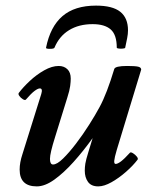

<svg xmlns="http://www.w3.org/2000/svg" viewBox="-20 -651 523 684"><path d="M111 13Q50 13 50 -47Q50 -72 60 -102L127 -316Q133 -336 122 -336Q115 -336 103 -327Q91 -318 72 -296Q69 -293 61.5 -297.5Q54 -302 49 -309Q44 -316 47 -320Q62 -340 86 -362.5Q110 -385 137.5 -400.5Q165 -416 189 -416Q208 -416 220 -404.5Q232 -393 232 -371Q232 -360 230 -344.5Q228 -329 220 -304L176 -162Q158 -105 158 -85Q158 -65 169 -65Q183 -65 204.5 -86Q226 -107 250.5 -139Q275 -171 297.5 -206.5Q320 -242 335 -270Q348 -294 361 -328Q374 -362 387 -405Q390 -416 433 -416Q461 -416 472 -413.5Q483 -411 483 -403L396 -117Q388 -90 387 -78.5Q386 -67 392 -67Q399 -67 411 -76Q423 -85 443 -107Q446 -110 454 -105Q462 -100 467.5 -93Q473 -86 470 -82Q454 -61 429 -39Q404 -17 377.5 -2Q351 13 330 13Q305 13 293.5 -3Q282 -19 282 -43Q282 -55 284 -68Q286 -81 295 -110L310 -159Q277 -113 242 -74Q207 -35 173.5 -11Q140 13 111 13ZM144 -481Q159 -556 202.5 -593.5Q246 -631 322 -631Q381 -631 408.5 -609Q436 -587 436 -543Q436 -530 433 -515Q430 -500 426 -481Q426 -479 418.5 -478Q411 -477 403.5 -478Q396 -479 396 -481Q396 -527 374.5 -546Q353 -565 310 -565Q261 -565 226 -543.5Q191 -522 174 -481Q172 -477 157.5 -477Q143 -477 144 -481Z"/></svg>

Font: Junicode
Style: Bold Italic
Weight: 700
Italic angle: -11°
Designer: Peter S. Baker
Version: Version 2.100; ttfautohint (v1.8.4)